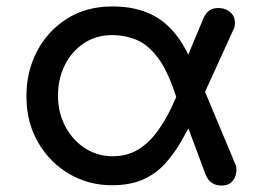

<svg xmlns="http://www.w3.org/2000/svg" viewBox="-20 -571 817 596"><path d="M327 4Q255 4 195 -31Q135 -66 98.5 -128.5Q62 -191 62 -273Q62 -349 95 -412Q128 -475 188 -513Q248 -551 329 -551Q438 -551 502 -490Q566 -429 597 -310L528 -267Q502 -349 471 -390.5Q440 -432 404.5 -447Q369 -462 328 -462Q278 -462 240 -436.5Q202 -411 181 -368.5Q160 -326 160 -274Q160 -221 183 -178Q206 -135 244.5 -110.5Q283 -86 329 -86Q374 -86 407.5 -106Q441 -126 467 -161Q493 -196 514 -241Q535 -286 554 -335L591 -222Q567 -175 543.5 -134Q520 -93 491.5 -62Q463 -31 423.5 -13.5Q384 4 327 4ZM668 5Q631 5 618 -30L525 -279L596 -335L711 -60Q713 -57 713.5 -52Q714 -47 714 -45Q714 -23 702 -9Q690 5 668 5ZM581 -208 523 -302 611 -513Q618 -530 630 -538.5Q642 -547 661 -546Q683 -545 697 -531Q711 -517 709 -495Q709 -493 708 -488Q707 -483 705 -480Z"/></svg>

Font: Comfortaa
Style: Bold
Weight: 700
Designer: Johan Aakerlund
Foundry: Johan Aakerlund
Version: Version 3.104; ttfautohint (v1.8.1.43-b0c9)